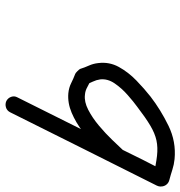

<svg xmlns="http://www.w3.org/2000/svg" viewBox="1 -614 652 694"><g transform="rotate(90 327.0 -267.0)"><path d="M631 -553Q643 -550 649.5 -539.5Q656 -529 653 -517Q650 -505 639.5 -498.5Q629 -492 617 -495Q574 -505 543.5 -508.5Q513 -512 487.5 -506.5Q462 -501 433.5 -484Q405 -467 366 -437Q348 -424 323.5 -402.5Q299 -381 281.5 -355.5Q264 -330 267 -303Q269 -289 275 -276.5Q281 -264 286 -251Q286 -250 283 -252.5Q280 -255 276 -259Q273 -263 270 -266.5Q267 -270 268 -269Q282 -264 295 -256.5Q308 -249 323 -248Q348 -245 377 -260Q406 -275 434 -298.5Q462 -322 485.5 -346.5Q509 -371 524 -387Q524 -387 521 -383Q519 -379 519 -379Q538 -418 557.5 -457Q577 -496 597 -534Q604 -548 615.5 -550.5Q627 -553 637 -548Q647 -543 652 -532Q657 -521 651 -508Q584 -375 518 -242.5Q452 -110 386 22Q380 34 368 37.5Q356 41 345 36Q334 30 330 18.5Q326 7 332 -4Q398 -137 464.5 -269.5Q531 -402 597 -534Q604 -548 615.5 -550.5Q627 -553 637 -548Q647 -543 652 -532Q657 -521 650 -508Q631 -469 611.5 -430Q592 -391 572 -353Q572 -352 570 -349Q568 -346 567 -345Q546 -322 517.5 -294Q489 -266 456 -240.5Q423 -215 387.5 -200Q352 -185 317 -188Q297 -190 281 -198Q265 -206 247 -213Q244 -214 237 -221Q230 -228 229 -231Q224 -247 217 -262.5Q210 -278 208 -296Q203 -336 222 -370.5Q241 -405 271 -434Q301 -463 329 -485Q377 -522 434.5 -550Q492 -578 555 -572Q575 -570 593.5 -564Q612 -558 631 -553Q631 -553 631 -553Q631 -553 631 -553Z"/></g></svg>

Font: FRB American Cursive Guidelines
Style: Bold Italic
Weight: 700
Italic angle: -25°
Version: Version 2.0;Modular Font Editor K font №1